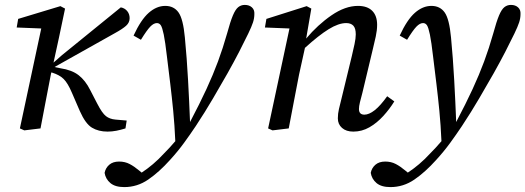

<svg xmlns="http://www.w3.org/2000/svg" viewBox="-20 -523 2140 782"><path d="M79 8 61 0 148 -407 48 -411 54 -446 226 -498 245 -488 220 -369 198 -268 232 -298 472 -493Q488 -490 498 -478Q508 -466 508 -449Q508 -431 493.5 -418Q479 -405 448 -388L202 -250L226 -245Q273 -238 300.5 -216.5Q328 -195 347 -157L376 -101Q396 -62 411.5 -50Q427 -38 450 -36L496 -32L491 0Q472 6 454 9.5Q436 13 418 13Q381 13 354.5 -3Q328 -19 305 -71L273 -145Q256 -185 239 -201.5Q222 -218 193 -227L189 -228L187 -219Q176 -164 166 -110Q156 -56 145 0Z M486 239Q449 239 429.5 222.5Q410 206 406 181Q410 161 425 148Q440 135 465 135Q489 135 508 145Q527 155 546 171L557 180Q580 165 603 145.5Q626 126 648 102Q660 90 671.5 77.5Q683 65 694 52Q691 -15 685.5 -71.5Q680 -128 673.5 -181.5Q667 -235 660 -292Q653 -353 647 -382Q641 -411 635 -420Q629 -429 619 -429Q606 -429 592 -414.5Q578 -400 554 -361L524 -378Q554 -443 586 -471Q618 -499 653 -499Q688 -499 707 -472.5Q726 -446 733 -370Q741 -287 746 -196Q751 -105 754 -26Q794 -102 821 -160.5Q848 -219 868 -273Q888 -327 905 -387Q918 -435 928.5 -460Q939 -485 950.5 -494Q962 -503 977 -503Q995 -503 1006 -493Q1017 -483 1016 -466Q1016 -449 1010.5 -432Q1005 -415 991 -386Q973 -349 954 -312Q935 -275 907 -225Q879 -176 847.5 -122Q816 -68 777 -9Q755 24 729.5 59Q704 94 672 129Q628 178 583.5 208.5Q539 239 486 239Z M1419 13Q1390 13 1373 -2Q1356 -17 1356 -41Q1356 -60 1360.5 -79Q1365 -98 1372 -126L1413 -295Q1419 -320 1424 -343.5Q1429 -367 1429 -383Q1429 -408 1419 -418.5Q1409 -429 1390 -429Q1359 -429 1318.5 -404Q1278 -379 1222 -328L1198 -219Q1187 -164 1177 -110Q1167 -56 1156 0L1090 8L1072 0L1159 -407L1059 -411L1065 -446L1229 -498L1248 -488L1227 -366Q1274 -422 1330 -460.5Q1386 -499 1438 -499Q1476 -499 1496 -479Q1516 -459 1516 -422Q1516 -400 1510.5 -374.5Q1505 -349 1499 -325L1456 -145Q1450 -123 1446 -106.5Q1442 -90 1442 -79Q1442 -56 1464 -56Q1483 -56 1506 -74Q1529 -92 1557 -131L1586 -110Q1567 -79 1541 -50.5Q1515 -22 1484.5 -4.5Q1454 13 1419 13Z M1570 239Q1533 239 1513.5 222.5Q1494 206 1490 181Q1494 161 1509 148Q1524 135 1549 135Q1573 135 1592 145Q1611 155 1630 171L1641 180Q1664 165 1687 145.5Q1710 126 1732 102Q1744 90 1755.5 77.5Q1767 65 1778 52Q1775 -15 1769.5 -71.5Q1764 -128 1757.5 -181.5Q1751 -235 1744 -292Q1737 -353 1731 -382Q1725 -411 1719 -420Q1713 -429 1703 -429Q1690 -429 1676 -414.5Q1662 -400 1638 -361L1608 -378Q1638 -443 1670 -471Q1702 -499 1737 -499Q1772 -499 1791 -472.5Q1810 -446 1817 -370Q1825 -287 1830 -196Q1835 -105 1838 -26Q1878 -102 1905 -160.5Q1932 -219 1952 -273Q1972 -327 1989 -387Q2002 -435 2012.5 -460Q2023 -485 2034.5 -494Q2046 -503 2061 -503Q2079 -503 2090 -493Q2101 -483 2100 -466Q2100 -449 2094.5 -432Q2089 -415 2075 -386Q2057 -349 2038 -312Q2019 -275 1991 -225Q1963 -176 1931.5 -122Q1900 -68 1861 -9Q1839 24 1813.5 59Q1788 94 1756 129Q1712 178 1667.5 208.5Q1623 239 1570 239Z"/></svg>

Font: Source Serif 4 SmText
Style: Italic
Weight: 400
Italic angle: -12°
Designer: Frank Grießhammer
Foundry: Adobe
Version: Version 4.005;hotconv 1.1.0;makeotfexe 2.6.0